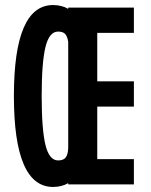

<svg xmlns="http://www.w3.org/2000/svg" viewBox="-20 -730 598 760"><path d="M190 10Q35 10 35 -350Q35 -710 190 -710Q224 -710 250 -695V-700H510V-600H365V-408H510V-308H365V-100H510V0H250V-5Q224 10 190 10ZM210 -95Q231 -95 240 -106.5Q249 -118 250 -144V-565Q246 -588 237 -596.5Q228 -605 210 -605Q175 -605 160 -544Q145 -483 145 -350Q145 -217 160 -156Q175 -95 210 -95Z"/></svg>

Font: Gully ECD Medium
Style: Regular
Weight: 500
Width: 2
Designer: jaikishan Patel
Foundry: MagicType
Version: Version 1.000;Glyphs 3.2 (3242)